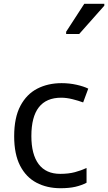

<svg xmlns="http://www.w3.org/2000/svg" viewBox="-20 -986 572 1016"><path d="M300 10Q229 10 173.5 -19Q118 -48 86.5 -109Q55 -170 55 -265Q55 -364 88 -426Q121 -488 177.5 -517Q234 -546 306 -546Q347 -546 385 -537.5Q423 -529 447 -517L420 -444Q396 -453 364 -461Q332 -469 304 -469Q146 -469 146 -266Q146 -169 184.5 -117.5Q223 -66 299 -66Q343 -66 376.5 -75Q410 -84 438 -97V-19Q411 -5 378.5 2.5Q346 10 300 10ZM330 -806V-818L426 -966H532V-956L399 -806Z"/></svg>

Font: Noto Sans Tifinagh Adrar
Style: Regular
Weight: 400
Designer: JamraPatel
Foundry: JamraPatel LLC
Version: Version 2.006; ttfautohint (v1.8.4.7-5d5b)